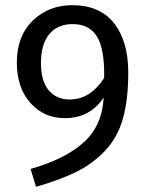

<svg xmlns="http://www.w3.org/2000/svg" viewBox="-20 -699 565 741"><path d="M259 -679Q365 -679 420 -609.5Q475 -540 475 -419Q475 -316 455 -243.5Q435 -171 388.5 -120.5Q342 -70 279 -38Q216 -6 119 22L98 -47Q232 -85 303.5 -150Q375 -215 380 -323Q328 -243 230 -243Q150 -243 97.5 -301.5Q45 -360 45 -458Q45 -560 106.5 -619.5Q168 -679 259 -679ZM249 -315Q328 -315 382 -398Q384 -509 354.5 -557.5Q325 -606 261 -606Q202 -606 170 -567Q138 -528 138 -456Q138 -386 168 -350.5Q198 -315 249 -315Z"/></svg>

Font: Fira Sans
Style: Regular
Weight: 400
Designer: Carrois Corporate & Edenspiekermann AG
Foundry: Carrois Corporate GbR & Edenspiekermann AG
Version: Version 4.106;PS 004.106;hotconv 1.0.70;makeotf.lib2.5.58329